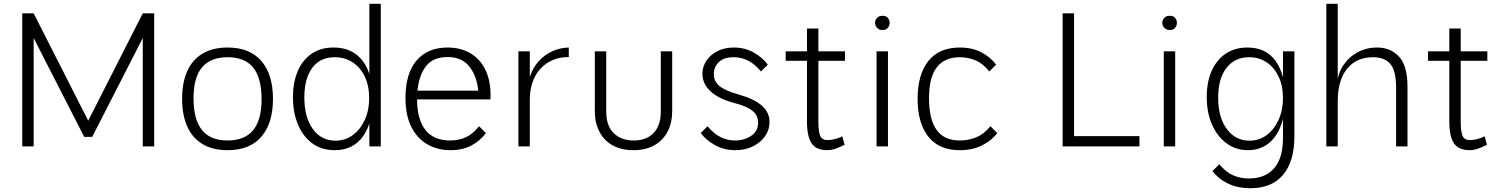

<svg xmlns="http://www.w3.org/2000/svg" viewBox="-20 -770 7904 1010"><path d="M97 -700H157L444 -135L731 -700H791V0H731V-570L465 -50H423L157 -570V0H97Z M1177 20Q1099 20 1045.5 -12Q992 -44 965 -104.5Q938 -165 938 -250Q938 -336 965 -396Q992 -456 1045.5 -488Q1099 -520 1177 -520Q1294 -520 1355 -449Q1416 -378 1416 -250Q1416 -122 1355 -51Q1294 20 1177 20ZM1177 -31Q1267 -31 1311.5 -85Q1356 -139 1356 -248Q1356 -360 1312 -414.5Q1268 -469 1177 -469Q1088 -469 1043 -416Q998 -363 998 -253Q998 -142 1042 -86.5Q1086 -31 1177 -31Z M1740 20Q1671 20 1622 -16.5Q1573 -53 1547 -116Q1521 -179 1521 -258Q1521 -335 1545.5 -394Q1570 -453 1618 -486.5Q1666 -520 1735 -520Q1834 -520 1887.5 -450Q1941 -380 1941 -251Q1941 -124 1889 -52Q1837 20 1740 20ZM1745 -30Q1796 -30 1836 -59.5Q1876 -89 1899 -139.5Q1922 -190 1922 -254Q1922 -318 1899.5 -366Q1877 -414 1836 -441.5Q1795 -469 1741 -469Q1664 -469 1622.5 -413Q1581 -357 1581 -258Q1581 -153 1625.5 -91.5Q1670 -30 1745 -30ZM1923 0V-750H1983V0Z M2350 20Q2282 20 2228.5 -10.5Q2175 -41 2144 -102Q2113 -163 2113 -254Q2113 -384 2171.5 -452Q2230 -520 2334 -520Q2405 -520 2457.5 -488Q2510 -456 2537 -395Q2564 -334 2560 -247H2174Q2174 -144 2217 -87.5Q2260 -31 2349 -31Q2392 -31 2429.5 -47.5Q2467 -64 2500 -106L2536 -70Q2507 -30 2460.5 -5Q2414 20 2350 20ZM2176 -293H2496Q2487 -374 2447.5 -422Q2408 -470 2335 -470Q2258 -470 2221 -422Q2184 -374 2176 -293Z M2707 -500H2767V-365Q2782 -412 2812 -446Q2842 -480 2883.5 -499.5Q2925 -519 2972 -520V-470Q2925 -470 2887.5 -454Q2850 -438 2823 -408.5Q2796 -379 2781.5 -337.5Q2767 -296 2767 -246V0H2707Z M3169 -500V-183Q3169 -108 3208.5 -69.5Q3248 -31 3313 -31Q3381 -31 3418.5 -70.5Q3456 -110 3456 -183V-500H3516V-185Q3516 -125 3492.5 -79Q3469 -33 3423.5 -6.5Q3378 20 3312 20Q3248 20 3202.5 -5.5Q3157 -31 3133 -77.5Q3109 -124 3109 -185V-500Z M3702 -106Q3734 -67 3770 -49Q3806 -31 3846 -31Q3895 -31 3931.5 -55.5Q3968 -80 3968 -125Q3968 -163 3938.5 -187Q3909 -211 3847 -227Q3764 -248 3719.5 -288Q3675 -328 3675 -382Q3675 -420 3696.5 -451.5Q3718 -483 3755 -501.5Q3792 -520 3840 -520Q3898 -520 3944.5 -494Q3991 -468 4019 -430L3983 -394Q3951 -433 3915.5 -451Q3880 -469 3840 -469Q3788 -469 3761.5 -443.5Q3735 -418 3735 -380Q3735 -343 3763.5 -318.5Q3792 -294 3862 -274Q3947 -250 3987.5 -214.5Q4028 -179 4028 -128Q4028 -87 4004.5 -53.5Q3981 -20 3940.5 0Q3900 20 3848 20Q3789 20 3742 -6Q3695 -32 3666 -70Z M4423 -8Q4387 9 4369 14.5Q4351 20 4332 20Q4274 20 4249.5 -16Q4225 -52 4225 -132V-620H4285V-131Q4285 -76 4295 -54.5Q4305 -33 4334 -33Q4351 -33 4372.5 -38.5Q4394 -44 4411 -53ZM4113 -500H4425V-450H4113Z M4591 -500H4651V0H4591ZM4583 -650Q4583 -659 4587.5 -667.5Q4592 -676 4600.5 -681.5Q4609 -687 4622 -687Q4642 -687 4651 -675.5Q4660 -664 4660 -650Q4660 -636 4651 -624Q4642 -612 4622 -612Q4609 -612 4600.5 -618Q4592 -624 4587.5 -632.5Q4583 -641 4583 -650Z M5226 -70Q5196 -30 5145.5 -5Q5095 20 5029 20Q4920 20 4863.5 -51Q4807 -122 4807 -250Q4807 -378 4863.5 -449Q4920 -520 5029 -520Q5094 -520 5142 -495Q5190 -470 5220 -430L5184 -394Q5151 -436 5111.5 -452.5Q5072 -469 5029 -469Q4949 -469 4908 -416Q4867 -363 4867 -253Q4867 -142 4907 -86.5Q4947 -31 5029 -31Q5074 -31 5115 -47.5Q5156 -64 5190 -106Z M5570 -700H5630V-54H5974V0H5570Z M6102 -500H6162V0H6102ZM6094 -650Q6094 -659 6098.5 -667.5Q6103 -676 6111.5 -681.5Q6120 -687 6133 -687Q6153 -687 6162 -675.5Q6171 -664 6171 -650Q6171 -636 6162 -624Q6153 -612 6133 -612Q6120 -612 6111.5 -618Q6103 -624 6098.5 -632.5Q6094 -641 6094 -650Z M6558 220Q6489 220 6438.5 195Q6388 170 6358 130L6394 94Q6429 136 6467.5 152.5Q6506 169 6549 169Q6606 169 6646.5 145Q6687 121 6708 74Q6729 27 6729 -43V-500H6789V-52Q6789 78 6730 149Q6671 220 6558 220ZM6545 20Q6482 20 6433 -15.5Q6384 -51 6356 -114Q6328 -177 6328 -260Q6328 -340 6354.5 -398.5Q6381 -457 6429 -488.5Q6477 -520 6542 -520Q6640 -520 6690.5 -449Q6741 -378 6741 -255Q6741 -169 6717 -107Q6693 -45 6649 -12.5Q6605 20 6545 20ZM6552 -30Q6604 -30 6643.5 -59.5Q6683 -89 6706 -140Q6729 -191 6729 -254Q6729 -318 6706.5 -366Q6684 -414 6644 -441.5Q6604 -469 6551 -469Q6475 -469 6431.5 -412.5Q6388 -356 6388 -256Q6388 -153 6433.5 -91.5Q6479 -30 6552 -30Z M6957 -750H7017V0H6957ZM7324 -307Q7324 -400 7293 -434.5Q7262 -469 7203 -469Q7115 -469 7066 -408Q7017 -347 7017 -237L7014 -277L7013 -327Q7017 -381 7045.5 -425Q7074 -469 7120.5 -494.5Q7167 -520 7224 -520Q7295 -520 7339.5 -472Q7384 -424 7384 -314V0H7324Z M7802 -8Q7766 9 7748 14.5Q7730 20 7711 20Q7653 20 7628.5 -16Q7604 -52 7604 -132V-620H7664V-131Q7664 -76 7674 -54.5Q7684 -33 7713 -33Q7730 -33 7751.5 -38.5Q7773 -44 7790 -53ZM7492 -500H7804V-450H7492Z"/></svg>

Font: Moderustic Light
Style: Regular
Weight: 300
Designer: Tural Alisoy
Foundry: TAFT Foundry
Version: Version 2.120